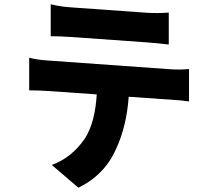

<svg xmlns="http://www.w3.org/2000/svg" viewBox="-20 -819 1009 901"><path d="M772 -610Q723 -616 671 -620L320 -645Q263 -649 218 -649V-799Q266 -787 320 -784L671 -759Q719 -756 772 -760ZM348 62 223 -45Q317 -79 379 -170Q404 -210 418 -265Q430 -313 434 -376L205 -392Q155 -395 117 -395V-548Q156 -538 205 -535L780 -494Q823 -491 867 -495V-343L825 -348L584 -365Q574 -226 525 -121Q472 1 348 62Z"/></svg>

Font: Xiangcui Wave Sans Xiangcui Wave Sans
Style: Regular
Weight: 800
Width: 3
Version: Version 0.920;March 28, 2024;FontCreator 14.0.0.2814 64-bit